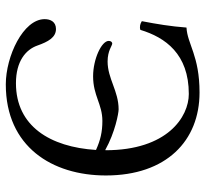

<svg xmlns="http://www.w3.org/2000/svg" viewBox="-43 -655 708 662"><g transform="rotate(90 311.0 -324.0)"><path d="M271 10C486 10 585 -150 585 -335C585 -544 465 -658 299 -658C172 -658 132 -616 75 -613C71 -559 63 -511 53 -459C62 -453.3 72.2 -450.6 83 -454C109 -540 166 -621 304 -621C383 -621 498 -547 498 -334L497 -333C436 -367 370 -379 357 -379C294 -379 251 -341 192 -341C154 -341 138 -357 130 -357C126 -357 121 -353 121 -345C121 -320 184 -291 243 -291C310 -291 339 -323 397 -323C435 -323 464 -316 497 -301C487 -143 415 -25 267 -25C191 -25 151 -59 137 -99C124 -136 109 -163 80 -163C55 -163 46 -144 46 -124C46 -50 174 10 271 10Z"/></g></svg>

Font: Libertinus Serif Display
Style: Regular
Weight: 400
Designer: Philipp H. Poll
Foundry: Khaled Hosny
Version: Version 6.1